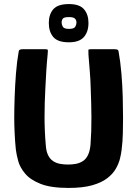

<svg xmlns="http://www.w3.org/2000/svg" viewBox="-20 -915 675 944"><path d="M317 9Q230 9 179.5 -11Q129 -31 103.5 -61.5Q78 -92 69.5 -123.5Q61 -155 58 -179Q54 -217 52 -259.5Q50 -302 50 -334Q50 -380 52 -437.5Q54 -495 58.5 -553.5Q63 -612 72 -662Q73 -669 78.5 -671Q84 -673 92 -673Q120 -673 147.5 -673Q175 -673 203 -673Q214 -673 215 -669.5Q216 -666 214 -645Q210 -605 207.5 -564Q205 -523 203 -481Q199 -407 199 -339Q199 -271 205 -203Q207 -171 216.5 -152Q226 -133 241 -123Q256 -113 275 -109.5Q294 -106 314 -106Q335 -106 353.5 -109.5Q372 -113 387.5 -123Q403 -133 412.5 -152.5Q422 -172 425 -203Q430 -271 429.5 -339Q429 -407 426 -481Q425 -523 421.5 -564Q418 -605 415 -645Q414 -666 414.5 -669.5Q415 -673 427 -673Q456 -673 485 -673Q514 -673 543 -673Q552 -673 557 -671Q562 -669 563 -662Q572 -612 577 -553.5Q582 -495 583.5 -437.5Q585 -380 585 -334Q585 -302 584 -259.5Q583 -217 578 -179Q576 -160 570 -135.5Q564 -111 549.5 -85.5Q535 -60 507 -38.5Q479 -17 433 -4Q387 9 317 9ZM415 -802Q415 -759 392.5 -733Q370 -707 319 -707Q264 -707 242 -733Q220 -759 220 -802Q220 -844 242 -869.5Q264 -895 319 -895Q371 -895 393 -869.5Q415 -844 415 -802ZM356 -804Q356 -816 348.5 -823.5Q341 -831 319 -831Q295 -831 289 -823.5Q283 -816 283 -804Q283 -794 289 -783.5Q295 -773 319 -773Q344 -773 350 -783.5Q356 -794 356 -804Z"/></svg>

Font: Glory ExtraBold
Style: Regular
Weight: 800
Designer: Robert Leuschke
Foundry: Robert Leuschke
Version: Version 1.011